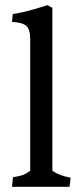

<svg xmlns="http://www.w3.org/2000/svg" viewBox="-20 -717 311 737"><path d="M96 -62V-567Q96 -604 81 -617.5Q66 -631 26 -633L29 -663Q68 -669 110.5 -681.5Q153 -694 162 -697L181 -687V-62Q206 -43 251 -35L247 0H26L30 -37Q53 -40 67 -45Q81 -50 96 -62Z"/></svg>

Font: Caladea
Style: Regular
Weight: 400
Designer: Carolina Giovagnoli and Andres Torresi
Foundry: Carolina Giovagnoli & Andres Torresi
Version: Version 1.001